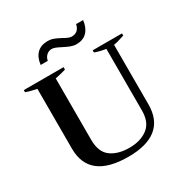

<svg xmlns="http://www.w3.org/2000/svg" viewBox="-202 -1064 1195 1238"><g transform="rotate(-30 395.5 -445.0)"><path d="M319 -897Q344 -897 364 -889.5Q384 -882 414 -866Q451 -844 471 -844Q523 -844 535 -900H587Q581 -847 552.5 -816.5Q524 -786 473 -786Q452 -786 431 -794Q410 -802 381 -817Q358 -829 343.5 -834.5Q329 -840 318 -840Q296 -840 279.5 -825.5Q263 -811 258 -786H205Q212 -841 241.5 -869Q271 -897 319 -897ZM110 -218V-663Q59 -673 30 -684V-700H326V-682Q302 -674 246 -662V-205Q246 -114 298 -75.5Q350 -37 435 -37Q518 -37 571 -77Q624 -117 624 -205V-664Q581 -670 543 -684V-700H761V-684Q706 -665 680 -662V-218Q680 -104 609.5 -47Q539 10 401 10Q110 10 110 -218Z"/></g></svg>

Font: Trirong SemiBold
Style: Regular
Weight: 600
Designer: Katatrad Team
Foundry: CadsonDemak
Version: Version 1.000